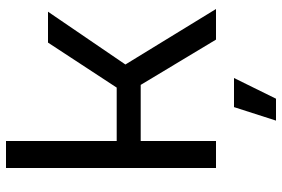

<svg xmlns="http://www.w3.org/2000/svg" viewBox="-170 -570 940 640"><g transform="rotate(-90 300.0 -250.0)"><path d="M60 0V-700H150V-331H328L478 -560H581L405 -302L590 0H488L337 -251H150V0ZM218 200 263 60H360L291 200Z"/></g></svg>

Font: Tektur
Style: Regular
Weight: 400
Designer: Adam Jagosz
Foundry: Adam Jagosz
Version: Version 1.005;gftools[0.9.30]